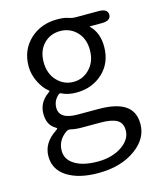

<svg xmlns="http://www.w3.org/2000/svg" viewBox="-119 -637 795 971"><g transform="rotate(-15 278.5 -151.5)"><path d="M275 251Q174 251 113 212.5Q52 174 52 104Q52 34 122 -12Q132 -19 132 -21Q132 -23 122 -29Q83 -53 83 -110.5Q83 -168 133 -205Q143 -212 143 -214Q143 -216 133 -224Q114 -239 95 -275Q73 -317 73 -362Q73 -447 132 -502Q189 -554 273 -554Q310 -554 329 -547Q348 -540 368 -540H487Q535 -540 535 -509Q535 -477 487 -477H426Q421 -477 425 -474Q468 -432 468 -360Q468 -275 412 -223Q356 -171 273 -171Q228 -171 198 -187Q190 -191 183 -185Q154 -160 154 -123Q154 -62 250 -62H358Q452 -62 498 -31Q544 0 544 66Q544 142 471 195Q394 251 275 251ZM416 158Q464 124 464 78Q464 39 436.5 23Q409 7 351 7H252Q221 7 196 1Q183 -2 172 6Q124 40 124 95Q124 140 167.5 167Q211 194 287.5 194Q364 194 416 158ZM187.5 -264.5Q223 -227 273 -227Q323 -227 358.5 -264.5Q394 -302 394 -361.5Q394 -421 359 -457Q324 -493 272.5 -493Q221 -493 186.5 -457.5Q152 -422 152 -362Q152 -302 187.5 -264.5Z"/></g></svg>

Font: Resource Han Rounded KR Normal
Style: Regular
Weight: 350
Designer: Cyano Hao (round all glyphs); Ryoko NISHIZUKA 西塚涼子 (kana, bopomofo & ideographs); Paul D. Hunt (Latin, Greek & Cyrillic)
Foundry: Cyano Hao
Version: 0.990